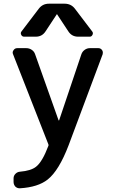

<svg xmlns="http://www.w3.org/2000/svg" viewBox="-20 -803 608 1029"><path d="M287.1 -724.6Q287.1 -726.6 285.2 -726.6Q283.2 -726.6 283.2 -724.6L224.6 -635.7Q206.1 -606.4 171.9 -606.4H109.4Q98.6 -606.4 93.8 -616.2Q88.9 -626 94.7 -633.8L187.5 -755.9Q208 -783.2 242.2 -783.2H326.2Q361.3 -783.2 381.8 -755.9L474.6 -633.8Q480.5 -626 475.6 -616.2Q470.7 -606.4 460.9 -606.4H398.4Q364.3 -606.4 345.7 -635.7ZM293.9 -158.2Q294.9 -157.2 295.9 -157.2Q296.9 -157.2 296.9 -158.2L416 -511.7Q420.9 -526.4 433.6 -535.6Q446.3 -544.9 460.9 -544.9H507.8Q519.5 -544.9 527.3 -534.2Q531.2 -528.3 531.2 -521.5Q531.2 -516.6 530.3 -512.7L347.7 -24.4Q295.9 111.3 235.4 159.2Q183.6 200.2 86.9 206.1Q85.9 206.1 85 206.1Q72.3 206.1 62.5 197.3Q52.7 186.5 52.7 171.9V152.3Q52.7 138.7 63 128.4Q73.2 118.2 86.9 117.2Q145.5 112.3 172.9 90.8Q207 64.5 239.3 -21.5Q241.2 -25.4 239.3 -29.3L49.8 -512.7Q47.9 -517.6 47.9 -521.5Q47.9 -528.3 52.7 -534.2Q59.6 -544.9 72.3 -544.9H121.1Q136.7 -544.9 149.9 -536.1Q163.1 -527.3 168 -512.7Z"/></svg>

Font: Gen Jyuu GothicL Medium
Style: Regular
Weight: 500
Designer: [Source Han Sans]
Ryoko NISHIZUKA  (kana & ideographs); Paul D. Hunt (Latin, Greek & Cyrillic); Wenlong ZHANG  (bopomofo
Version: Version 1.002.20150607